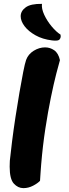

<svg xmlns="http://www.w3.org/2000/svg" viewBox="-20 -968 355 993"><path d="M101 5Q73 5 51.5 -18.5Q30 -42 30 -106Q30 -117 30.5 -125.5Q31 -134 31 -138Q35 -178 42.5 -237.5Q50 -297 60 -362.5Q70 -428 80.5 -489Q91 -550 100 -595.5Q109 -641 115 -658Q126 -688 154.5 -705.5Q183 -723 213 -723Q239 -723 260.5 -708Q282 -693 290 -657Q284 -637 271 -586.5Q258 -536 243 -463Q228 -390 214.5 -302Q201 -214 193 -118Q192 -101 190 -78.5Q188 -56 187 -33Q175 -20 151 -7.5Q127 5 101 5ZM269 -758Q265 -758 261 -758Q257 -758 249 -759Q200 -765 163.5 -785.5Q127 -806 107 -832.5Q87 -859 87 -884Q87 -911 113 -930Q139 -949 197 -948Q194 -923 209 -891Q224 -859 247.5 -831Q271 -803 293 -789Q294 -786 294 -780Q294 -771 288.5 -764.5Q283 -758 269 -758Z"/></svg>

Font: Agbalumo
Style: Regular
Weight: 400
Designer: Raphael Alegbeleye
Foundry: Sorkin Type Co.
Version: Version 1.000; ttfautohint (v1.8.4)